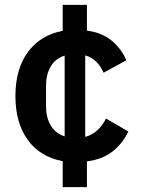

<svg xmlns="http://www.w3.org/2000/svg" viewBox="-20 -650 581 784"><path d="M236 114V8Q144 -9 93.5 -78.5Q43 -148 43 -258Q43 -368 94 -437.5Q145 -507 236 -524V-630H335V-525Q396 -517 435.5 -484.5Q475 -452 496 -404L403 -353Q392 -379 373.5 -397.5Q355 -416 328 -424V-91Q357 -99 378 -118.5Q399 -138 413 -166L504 -113Q481 -64 439.5 -31.5Q398 1 335 9V114ZM168 -215Q168 -170 187 -138Q206 -106 244 -93V-423Q206 -411 187 -378.5Q168 -346 168 -301Z"/></svg>

Font: IBM Plex Sans Thai Looped SemiBold
Style: Regular
Weight: 600
Designer: Mike Abbink, Paul van der Laan, Pieter van Rosmalen, Ben Mitchell, Mark Frömberg
Foundry: Bold Monday
Version: Version 1.1